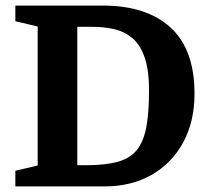

<svg xmlns="http://www.w3.org/2000/svg" viewBox="-20 -668 752 688"><path d="M35 0V-56L115 -75V-573L35 -592V-648H348Q505 -648 591 -569.5Q677 -491 677 -332Q677 -232 636 -157Q595 -82 522.5 -41Q450 0 354 0ZM289 -76Q357 -76 401 -88Q445 -100 469.5 -129.5Q494 -159 504 -211Q514 -263 514 -343Q514 -419 497.5 -464.5Q481 -510 452.5 -533Q424 -556 387 -564Q350 -572 309 -572Q296 -572 283 -572Q270 -572 257 -572V-76Q265 -76 273 -76Q281 -76 289 -76Z"/></svg>

Font: Faustina VF Beta
Style: Regular
Weight: 400
Designer: Alfonso Garcia
Foundry: Omnibus-Type
Version: Version 1.006